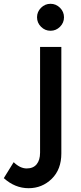

<svg xmlns="http://www.w3.org/2000/svg" viewBox="-130 -779 424 1011"><path d="M81 25V-532H193V29Q193 113 142.5 162.5Q92 212 20.5 212Q-51 212 -110 159L-58 75Q-24 108 10.5 108Q45 108 63 86Q81 64 81 25ZM86 -638Q65 -659 65 -688Q65 -717 86 -738Q107 -759 136 -759Q165 -759 186 -738Q207 -717 207 -688Q207 -659 186 -638Q165 -617 136 -617Q107 -617 86 -638Z"/></svg>

Font: Montserrat_am3
Style: Regular
Weight: 400
Designer: Julieta Ulanovsky
Foundry: Julieta Ulanovsky, Armenina letters added by Vahan Hovhannisyan
Version: Version 2.001